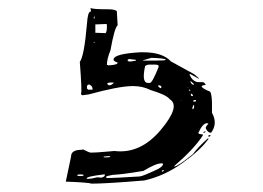

<svg xmlns="http://www.w3.org/2000/svg" viewBox="-20 -54 644 471"><path d="M266.6 -26.4 268.6 7.8Q260.7 14.6 251 69.3Q242.2 90.8 242.2 105.5H245.1V106.4Q268.6 105.5 268.6 99.6Q260.7 96.7 258.8 93.8V91.8Q258.8 78.1 324.2 74.2H331.1Q378.9 74.2 399.4 96.7L456.1 127.9L467.8 137.7V138.7H466.8L447.3 127.9H445.3V129.9Q452.1 144.5 461.9 146.5Q461.9 147.5 468.8 147.5H478.5Q484.4 151.4 484.4 154.3Q474.6 155.3 474.6 158.2Q476.6 163.1 493.2 169.9Q499 169.9 500 196.3V222.7Q514.6 249 498 271.5H495.1Q488.3 269.5 484.4 259.8Q486.3 253.9 491.2 250L488.3 248Q477.5 248 466.8 271.5V272.5Q466.8 275.4 476.6 275.4L477.5 276.4V278.3Q456.1 311.5 407.2 353.5V354.5Q416 354.5 453.1 324.2Q466.8 305.7 490.2 285.2H491.2V287.1Q471.7 314.5 427.2 346.2Q382.8 377.9 334 388.7Q240.2 396.5 205.1 396.5Q196.3 393.6 142.6 391.6H141.6V390.6L154.3 330.1Q154.3 313.5 179.7 313.5L183.6 312.5Q199.2 320.3 202.1 320.3H206.1Q215.8 320.3 236.8 318.4Q257.8 316.4 260.7 316.4Q324.2 324.2 374 265.1Q423.8 206.1 396.5 189.5Q388.7 178.7 349.6 167Q330.1 157.2 307.6 157.2H304.7Q272.5 157.2 197.3 177.7L181.6 179.7L178.7 176.8V174.8Q181.6 174.8 175.8 97.7Q186.5 84 193.4 3.9Q195.3 -25.4 202.1 -25.4L203.1 -26.4V-27.3L202.1 -34.2H203.1Q208 -31.2 245.1 -31.2Q262.7 -31.2 266.6 -26.4ZM240.2 379.9V381.8L244.1 382.8Q257.8 382.8 322.3 378.9Q329.1 378.9 368.2 360.4Q379.9 353.5 379.9 348.6V347.7L377.9 346.7H376Q362.3 346.7 332 365.2Q280.3 374 255.9 375Q240.2 377.9 240.2 379.9ZM335.9 108.4Q327.1 149.4 342.8 149.4H347.7Q353.5 149.4 369.1 110.4V107.4Q368.2 104.5 360.4 104.5H347.7Q338.9 104.5 335.9 108.4ZM213.9 5.9V26.4L239.3 27.3Q242.2 22.5 242.2 13.7V5.9L240.2 4.9H239.3ZM331.1 94.7H356.4Q386.7 94.7 386.7 92.8Q386.7 88.9 351.6 87.9L331.1 93.8ZM192.4 383.8 194.3 384.8H196.3Q203.1 384.8 218.8 380.9L228.5 381.8Q237.3 379.9 237.3 375V374H233.4Q192.4 378.9 192.4 383.8ZM193.4 156.2V163.1L196.3 166H207V164.1Q207 157.2 199.2 153.3H197.3ZM293 93.8V94.7L295.9 96.7H301.8L313.5 94.7V92.8L296.9 90.8Q293 91.8 293 93.8ZM243.2 151.4V152.3L247.1 155.3Q253.9 155.3 258.8 149.4V148.4H253.9Q243.2 148.4 243.2 151.4ZM168.9 376Q170.9 377.9 175.8 377.9Q184.6 377.9 185.5 376L182.6 374H171.9ZM234.4 330.1V332H245.1L250 331.1V329.1H245.1ZM368.2 155.3V158.2L373 162.1H374Q376 162.1 376 159.2Q375 155.3 369.1 155.3ZM447.3 144.5V145.5Q447.3 150.4 454.1 154.3H455.1V151.4ZM454.1 204.1 452.1 210V213.9H453.1L456.1 210.9V204.1ZM454.1 193.4V195.3H459L460.9 193.4V191.4H456.1ZM448.2 175.8V179.7L450.2 181.6H453.1V178.7L449.2 175.8ZM494.1 277.3 497.1 278.3 494.1 281.2 490.2 280.3V279.3ZM377 365.2V367.2H377.9L381.8 365.2V363.3H378.9ZM481.4 268.6H484.4V269.5L481.4 271.5H478.5V270.5ZM210 -11.7V-9.8L211.9 -7.8V-14.6ZM443.4 165V168L446.3 168.9L447.3 168ZM210 48.8V50.8H211.9V48.8ZM423.8 191.4V193.4L424.8 191.4ZM441.4 161.1V159.2L440.4 161.1Z"/></svg>

Font: Love Ya Like A Sister
Style: Regular
Weight: 400
Designer: Kimberly Geswein
Foundry: Kimberly Geswein
Version: Version 1.002 2007